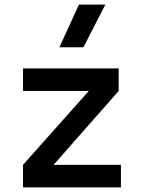

<svg xmlns="http://www.w3.org/2000/svg" viewBox="-20 -815 626 835"><path d="M160.6 -38.6 80.1 -98.1 417.5 -477.1 496.1 -419.4ZM80.1 0V-98.1H505.9V0ZM80.1 -419.4V-517.6H496.1V-419.4ZM238.3 -609.4 323.2 -794.9H438L342.8 -609.4Z"/></svg>

Font: Cascadia Mono Medium
Style: Regular
Weight: 500
Monospace: yes
Designer: Aaron Bell
Foundry: Saja Typeworks
Version: Version 2407.024